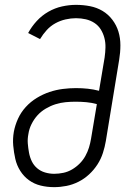

<svg xmlns="http://www.w3.org/2000/svg" viewBox="-20 -763 540 791"><path d="M203 8Q174 8 147.5 1.5Q121 -5 99.5 -20.5Q78 -36 63.5 -59Q49 -82 43 -108.5Q37 -135 34.5 -163Q32 -191 37 -220Q42 -247 54 -273.5Q66 -300 86 -322Q106 -344 131.5 -359.5Q157 -375 184 -384Q211 -393 238.5 -396.5Q266 -400 293 -400Q318 -400 341.5 -397.5Q365 -395 388 -389L411 -526Q414 -547 414.5 -567.5Q415 -588 410 -607Q405 -626 395 -642Q385 -658 369 -668.5Q353 -679 333.5 -683.5Q314 -688 293 -688Q272 -688 250 -683Q228 -678 208 -667Q188 -656 172.5 -639Q157 -622 145 -602L96 -627Q110 -653 131 -676Q152 -699 179 -714.5Q206 -730 235.5 -736.5Q265 -743 293 -743Q323 -743 351 -737.5Q379 -732 402.5 -718Q426 -704 443 -681.5Q460 -659 468 -632.5Q476 -606 476 -576.5Q476 -547 471 -517L416 -182Q412 -158 404 -133Q396 -108 381.5 -85.5Q367 -63 347 -44.5Q327 -26 303 -14Q279 -2 253.5 3Q228 8 203 8ZM203 -47Q222 -47 241 -51Q260 -55 277 -65Q294 -75 308 -89Q322 -103 331.5 -120Q341 -137 346.5 -155Q352 -173 355 -191L379 -334Q358 -340 336 -342Q314 -344 291 -344Q271 -344 250 -342Q229 -340 208.5 -333.5Q188 -327 168.5 -315.5Q149 -304 134.5 -288Q120 -272 110 -252Q100 -232 97 -211Q93 -191 94.5 -172Q96 -153 99.5 -134Q103 -115 111 -98.5Q119 -82 133 -70Q147 -58 165.5 -52.5Q184 -47 203 -47Z"/></svg>

Font: Iosevka Curly Light
Style: Italic
Weight: 300
Italic angle: -9°
Monospace: yes
Designer: Belleve Invis
Foundry: Belleve Invis
Version: Version 22.1.2; ttfautohint (v1.8.4)